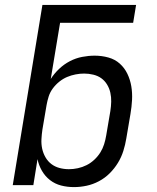

<svg xmlns="http://www.w3.org/2000/svg" viewBox="-20 -755 640 783"><path d="M282 8Q254 8 229 1.5Q204 -5 184 -20.5Q164 -36 151 -58.5Q138 -81 133 -106L116 0H32L153 -735H535L523 -662H225L187 -433Q201 -455 221 -474Q241 -493 265 -505.5Q289 -518 315 -523Q341 -528 366 -528Q395 -528 422 -520.5Q449 -513 468.5 -495.5Q488 -478 499.5 -454Q511 -430 515.5 -403Q520 -376 518.5 -347.5Q517 -319 512 -290L495 -190Q491 -165 483 -139.5Q475 -114 461 -91Q447 -68 427.5 -48.5Q408 -29 383.5 -16Q359 -3 333 2.5Q307 8 282 8ZM261 -65Q279 -65 297.5 -69Q316 -73 333 -81.5Q350 -90 364.5 -103.5Q379 -117 389 -133Q399 -149 404.5 -166.5Q410 -184 413 -202L430 -302Q433 -321 433.5 -340Q434 -359 430 -377Q426 -395 416.5 -410.5Q407 -426 393 -436Q379 -446 360.5 -450.5Q342 -455 323 -455Q306 -455 288 -451.5Q270 -448 253.5 -441Q237 -434 222 -422Q207 -410 195.5 -394.5Q184 -379 178.5 -361.5Q173 -344 170 -327L153 -227Q150 -207 149 -187Q148 -167 152 -148.5Q156 -130 165.5 -113.5Q175 -97 189.5 -86Q204 -75 222.5 -70Q241 -65 261 -65Z"/></svg>

Font: Iosevka Aile
Style: Italic
Weight: 400
Italic angle: -9°
Designer: Belleve Invis
Foundry: Belleve Invis
Version: Version 28.0.1; ttfautohint (v1.8.4)